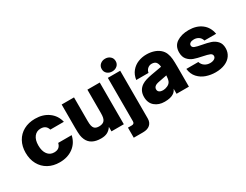

<svg xmlns="http://www.w3.org/2000/svg" viewBox="-89 -1422 2901 2261"><g transform="rotate(-30 1362.0 -291.5)"><path d="M32 -287Q32 -373 68.5 -439.5Q105 -506 172 -542.5Q239 -579 327 -579Q434 -579 508.5 -525Q583 -471 605 -378H421Q410 -413 387 -429.5Q364 -446 327 -446Q271 -446 238 -403.5Q205 -361 205 -287Q205 -210 238 -166Q271 -122 327 -122Q368 -122 391 -140.5Q414 -159 423 -196H606Q585 -99 510 -43.5Q435 12 327 12Q239 12 172.5 -25Q106 -62 69 -129.5Q32 -197 32 -287Z M706 -86Q693 -115 688.5 -147.5Q684 -180 684 -250V-567H852V-248Q852 -206 857.5 -182Q863 -158 876 -144Q896 -123 938 -123Q990 -123 1013 -152Q1024 -167 1029 -189.5Q1034 -212 1034 -248V-567H1202V0H1034V-61Q1008 -23 974 -5.5Q940 12 889 12Q750 12 706 -86Z M1224 196V59H1276Q1312 59 1312 24V-567H1480V82Q1480 136 1446 166Q1412 196 1350 196ZM1301 -692Q1301 -731 1328.5 -755Q1356 -779 1396 -779Q1436 -779 1463.5 -755Q1491 -731 1491 -692Q1491 -653 1463.5 -629.5Q1436 -606 1396 -606Q1356 -606 1328.5 -629.5Q1301 -653 1301 -692Z M1568 -159Q1568 -249 1639 -296Q1666 -313 1698.5 -323Q1731 -333 1773 -341L1920 -367Q1917 -410 1897 -433Q1878 -453 1840 -453Q1810 -453 1786 -433Q1762 -413 1756 -378H1589Q1599 -446 1636.5 -491Q1674 -536 1727.5 -557.5Q1781 -579 1841 -579Q1893 -579 1938.5 -565Q1984 -551 2017 -523Q2050 -495 2065 -457Q2080 -419 2083.5 -378Q2087 -337 2087 -269V0H1919V-69Q1905 -36 1879 -18Q1836 12 1754 12Q1673 12 1620.5 -32.5Q1568 -77 1568 -159ZM1864 -129Q1897 -144 1909 -171Q1921 -198 1923 -248L1820 -228Q1792 -223 1776.5 -217Q1761 -211 1751 -201Q1736 -186 1736 -165Q1736 -140 1755 -127.5Q1774 -115 1803 -115Q1833 -115 1864 -129Z M2165 -196H2328Q2341 -156 2373 -135.5Q2405 -115 2444 -115Q2479 -115 2501.5 -129Q2524 -143 2524 -166Q2524 -192 2496 -204Q2468 -216 2407 -228Q2340 -241 2296 -256.5Q2252 -272 2220 -308Q2188 -344 2188 -406Q2188 -494 2253 -536.5Q2318 -579 2416 -579Q2521 -579 2590.5 -526.5Q2660 -474 2676 -379H2517Q2506 -417 2478 -435Q2450 -453 2415 -453Q2384 -453 2365.5 -441Q2347 -429 2347 -410Q2347 -384 2375.5 -372.5Q2404 -361 2466 -350Q2534 -338 2579 -323Q2624 -308 2656.5 -273Q2689 -238 2689 -177Q2689 -121 2659.5 -78Q2630 -35 2575 -11.5Q2520 12 2446 12Q2381 12 2320.5 -8.5Q2260 -29 2217 -75.5Q2174 -122 2165 -196Z"/></g></svg>

Font: Open Sauce One Black
Style: Regular
Weight: 900
Designer: Alfredo Marco Pradil
Foundry: Creative Sauce Fz LLC
Version: Version 1.477